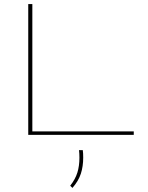

<svg xmlns="http://www.w3.org/2000/svg" viewBox="-20 -659 724 938"><path d="M138 0H118V-639H138ZM129 -17H633.5V0H129ZM384.5 74.5Q385.5 82 386 91Q386.5 100 386.5 111Q386.5 154 375 189.5Q363.5 225 334 259L323 248.5Q348 216.5 358 184.2Q368 152 368 111.5Q368 101.5 367.5 92.2Q367 83 366 74.5Z"/></svg>

Font: Anek Latin Expanded Thin
Style: Regular
Weight: 250
Width: 7
Designer: Yesha Goshar
Foundry: Ek Type
Version: Version 1.003